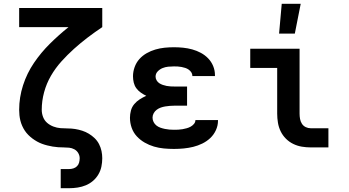

<svg xmlns="http://www.w3.org/2000/svg" viewBox="-20 -777 1840 1012"><path d="M300 215V114H345Q356 114 367 110.5Q378 107 386 99Q394 91 397 79.5Q400 68 400 57Q400 43 392.5 30Q385 17 372 10Q359 3 344.5 1.5Q330 0 315.5 0Q301 0 286.5 -1Q272 -2 257.5 -4.5Q243 -7 229 -10.5Q215 -14 201.5 -19Q188 -24 175.5 -31Q163 -38 151.5 -46.5Q140 -55 129.5 -65.5Q119 -76 111 -88Q103 -100 97 -113.5Q91 -127 87.5 -141Q84 -155 82.5 -169.5Q81 -184 81 -198Q81 -264 101.5 -327.5Q122 -391 159 -445.5Q196 -500 243 -546.5Q290 -593 341 -634H81V-735H519V-634Q480 -608 442.5 -579.5Q405 -551 370 -519.5Q335 -488 303.5 -453Q272 -418 248.5 -377.5Q225 -337 212.5 -291Q200 -245 200 -198Q200 -179 207 -160.5Q214 -142 228.5 -129.5Q243 -117 261.5 -110Q280 -103 299 -101.5Q318 -100 337.5 -100Q357 -100 376 -97Q395 -94 413.5 -88Q432 -82 448.5 -72Q465 -62 479 -48.5Q493 -35 502 -17.5Q511 0 515 19Q519 38 519 57Q519 79 514.5 101Q510 123 498.5 142.5Q487 162 470 176.5Q453 191 432.5 199.5Q412 208 389.5 211.5Q367 215 345 215Z M897 8Q870 8 843.5 5.5Q817 3 791.5 -4.5Q766 -12 742.5 -25.5Q719 -39 701 -58.5Q683 -78 674 -103.5Q665 -129 665 -156Q665 -175 670 -194Q675 -213 687.5 -228Q700 -243 716.5 -253.5Q733 -264 751 -272Q736 -279 722 -289Q708 -299 698.5 -312Q689 -325 685 -341.5Q681 -358 681 -375Q681 -399 689.5 -423Q698 -447 714.5 -465.5Q731 -484 753 -496.5Q775 -509 799 -516Q823 -523 847.5 -525.5Q872 -528 897 -528Q921 -528 945.5 -525.5Q970 -523 993.5 -516.5Q1017 -510 1038.5 -498.5Q1060 -487 1077 -469.5Q1094 -452 1103.5 -429Q1113 -406 1113 -381V-376H994V-377Q994 -387 988.5 -395.5Q983 -404 974.5 -410Q966 -416 956.5 -419Q947 -422 937 -424Q927 -426 917 -426.5Q907 -427 897 -427Q882 -427 866.5 -425.5Q851 -424 836.5 -418Q822 -412 811 -400.5Q800 -389 800 -373Q800 -363 805.5 -353.5Q811 -344 819.5 -338.5Q828 -333 838 -329.5Q848 -326 858.5 -324Q869 -322 879.5 -321.5Q890 -321 900 -321H966V-220H900Q888 -220 875.5 -219Q863 -218 851 -216Q839 -214 827.5 -210Q816 -206 806 -198.5Q796 -191 790 -180Q784 -169 784 -157Q784 -145 789.5 -134Q795 -123 804.5 -115.5Q814 -108 825.5 -104Q837 -100 849 -97.5Q861 -95 873 -94Q885 -93 897 -93Q908 -93 919.5 -93.5Q931 -94 942 -96Q953 -98 964 -101Q975 -104 985 -109.5Q995 -115 1002.5 -124Q1010 -133 1010 -144H1129V-141Q1129 -115 1118 -91Q1107 -67 1088.5 -49.5Q1070 -32 1046.5 -20.5Q1023 -9 998.5 -3Q974 3 948.5 5.5Q923 8 897 8Z M1711 0H1618Q1594 0 1570.5 -4Q1547 -8 1525.5 -18.5Q1504 -29 1487 -46Q1470 -63 1459.5 -84.5Q1449 -106 1445 -130Q1441 -154 1441 -178V-419H1299V-520H1559V-178Q1559 -164 1561.5 -150Q1564 -136 1571.5 -124.5Q1579 -113 1591.5 -107Q1604 -101 1618 -101H1711ZM1451 -600 1465 -757H1565L1534 -600Z"/></svg>

Font: R Plex Mono
Style: Bold
Weight: 700
Monospace: yes
Designer: Belleve Invis
Foundry: Belleve Invis
Version: Version 31.8.0